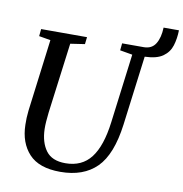

<svg xmlns="http://www.w3.org/2000/svg" viewBox="-93 -956 1004 1053"><g transform="rotate(10 409.0 -429.0)"><path d="M658.5 -692 609 -306Q587 -136 513.8 -63Q440.5 10 311.5 10Q193 10 137 -50.5Q81 -111 79 -211Q78.5 -229.5 79.2 -249.5Q80 -269.5 82.5 -291L133.5 -692L69 -703L73 -743H328.5L324 -703.5L244 -691.5L193 -299Q190 -272 188.2 -248.8Q186.5 -225.5 187 -206Q189 -132.5 222.5 -87Q256 -41.5 331 -41.5Q423 -41.5 473.2 -106.8Q523.5 -172 540.5 -307L589.5 -691.5L520 -703.5L524 -743H645.5Q689.5 -743.5 710.2 -777.2Q731 -811 733 -867.5H818.5Q817.5 -821 805.5 -782Q793.5 -743 759.5 -718.8Q725.5 -694.5 660 -692.5Z"/></g></svg>

Font: Merriweather Text Regular
Style: Italic
Weight: 400
Italic angle: -7.8°
Designer: Eben Sorkin
Foundry: Eben Sorkin
Version: Version 2.100; ttfautohint (v1.7.19-72a1) -l 8 -r 50 -G 200 